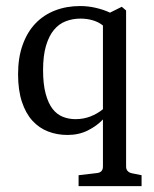

<svg xmlns="http://www.w3.org/2000/svg" viewBox="-20 -445 516 645"><path d="M455.6 180.4H244V143.6L305.8 136.4Q315.6 135.3 320.7 129.8Q325.8 124.4 325.8 114.5V-43.6Q305.1 -21.8 274.9 -6.7Q244.7 8.4 206.5 8.4Q172 8.4 141.6 -3.3Q111.3 -14.9 88.9 -39.5Q66.5 -64 53.6 -102.9Q40.7 -141.8 40.7 -196Q40.7 -251.6 56.2 -294.5Q71.6 -337.5 99.1 -366.2Q126.5 -394.9 164.9 -409.8Q203.3 -424.7 249.1 -424.7Q276.4 -424.7 302.5 -418.5Q328.7 -412.4 349.5 -402.5L389.1 -422.2L403.6 -409.8V114.5Q403.6 124 408.9 129.6Q414.2 135.3 423.3 137.1L455.6 143.6ZM233.5 -44.7Q260.4 -44.7 283.8 -53.8Q307.3 -62.9 325.8 -78.2V-359.3Q311.6 -370.9 292 -376.7Q272.4 -382.5 250.5 -382.5Q224 -382.5 200.9 -373.6Q177.8 -364.7 161.1 -344.5Q144.4 -324.4 134.5 -291.1Q124.7 -257.8 124.7 -209.8Q124.7 -161.8 133.5 -129.8Q142.2 -97.8 156.7 -79.1Q171.3 -60.4 191.3 -52.5Q211.3 -44.7 233.5 -44.7Z"/></svg>

Font: Rasa
Style: Regular
Weight: 400
Version: Version 1.000;PS 1.000;hotconv 1.0.88;makeotf.lib2.5.647800;